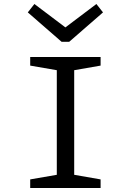

<svg xmlns="http://www.w3.org/2000/svg" viewBox="-20 -940 654 960"><path d="M131 0V-43L264 -66V-589L131 -612V-655H483V-612L351 -589V-66L483 -43V0ZM462 -920 495 -878 326 -731H288L119 -878L152 -920L307 -803Z"/></svg>

Font: Intel One Mono
Style: Regular
Weight: 400
Monospace: yes
Designer: Fred Shallcrass
Foundry: Frere-Jones Type LLC
Version: Version 1.400;hotconv 1.1.0;makeotfexe 2.6.0;FJTRelease1.4